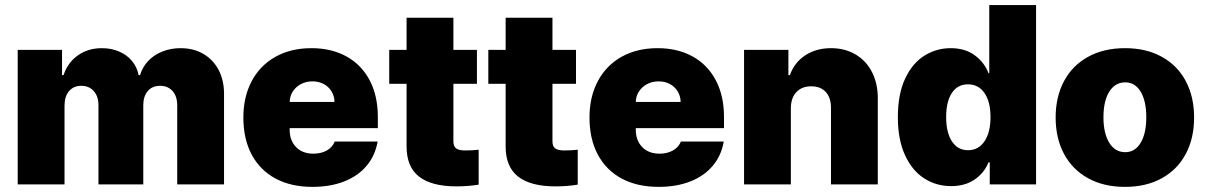

<svg xmlns="http://www.w3.org/2000/svg" viewBox="-20 -727 4758 757"><path d="M49.8 -530.3H224.6V-430.7H230.5Q246.6 -480 286.9 -508.5Q327.1 -537.1 381.8 -537.1Q418.5 -537.1 449.5 -523.9Q480.5 -510.7 500.5 -486.6Q520.5 -462.4 526.4 -430.7H532.2Q541.5 -462.4 564.2 -486.6Q586.9 -510.7 620.1 -523.9Q653.3 -537.1 692.4 -537.1Q742.2 -537.1 781 -514.9Q819.8 -492.7 841.6 -451.9Q863.3 -411.1 863.3 -357.4V0H678.7V-311.5Q678.7 -347.7 660.2 -368.2Q641.6 -388.7 611.3 -388.7Q580.1 -388.7 562.5 -367.9Q544.9 -347.2 544.9 -311.5V0H368.2V-312.5Q368.2 -347.2 349.6 -367.9Q331.1 -388.7 300.8 -388.7Q270 -388.7 252.2 -367.7Q234.4 -346.7 234.4 -310.5V0H49.8Z M939.5 -263.7Q939.5 -345.2 972.4 -407.2Q1005.4 -469.2 1066.2 -503.2Q1127 -537.1 1208 -537.1Q1286.6 -537.1 1345.7 -504.6Q1404.8 -472.2 1437.3 -410.9Q1469.7 -349.6 1469.7 -265.6V-221.7H1122.1V-214.8Q1122.1 -173.3 1147.2 -147.2Q1172.4 -121.1 1215.8 -121.1Q1246.1 -121.1 1268.6 -133.8Q1291 -146.5 1299.8 -168.9H1468.8Q1459.5 -114.3 1426 -74Q1392.6 -33.7 1337.9 -12Q1283.2 9.8 1211.9 9.8Q1127.9 9.8 1066.7 -22.9Q1005.4 -55.7 972.4 -117.2Q939.5 -178.7 939.5 -263.7ZM1298.8 -325.2Q1298.3 -348.6 1286.9 -367.2Q1275.4 -385.7 1255.9 -396Q1236.3 -406.2 1211.9 -406.2Q1187.5 -406.2 1167.2 -395.8Q1147 -385.3 1134.8 -366.9Q1122.6 -348.6 1122.1 -325.2Z M1860.4 -396.5H1767.6V-169.9Q1767.6 -149.4 1778.8 -141.6Q1790 -133.8 1814.5 -133.8Q1842.3 -133.8 1867.2 -136.7V1Q1826.2 7.8 1779.3 7.8Q1681.2 7.8 1631.8 -31Q1582.5 -69.8 1583 -151.4V-396.5H1514.6V-530.3H1583V-657.2H1767.6V-530.3H1860.4Z M2251 -396.5H2158.2V-169.9Q2158.2 -149.4 2169.4 -141.6Q2180.7 -133.8 2205.1 -133.8Q2232.9 -133.8 2257.8 -136.7V1Q2216.8 7.8 2169.9 7.8Q2071.8 7.8 2022.5 -31Q1973.1 -69.8 1973.6 -151.4V-396.5H1905.3V-530.3H1973.6V-657.2H2158.2V-530.3H2251Z M2304.2 -263.7Q2304.2 -345.2 2337.2 -407.2Q2370.1 -469.2 2430.9 -503.2Q2491.7 -537.1 2572.8 -537.1Q2651.4 -537.1 2710.4 -504.6Q2769.5 -472.2 2802 -410.9Q2834.5 -349.6 2834.5 -265.6V-221.7H2486.8V-214.8Q2486.8 -173.3 2512 -147.2Q2537.1 -121.1 2580.6 -121.1Q2610.8 -121.1 2633.3 -133.8Q2655.8 -146.5 2664.6 -168.9H2833.5Q2824.2 -114.3 2790.8 -74Q2757.3 -33.7 2702.6 -12Q2647.9 9.8 2576.7 9.8Q2492.7 9.8 2431.4 -22.9Q2370.1 -55.7 2337.2 -117.2Q2304.2 -178.7 2304.2 -263.7ZM2663.6 -325.2Q2663.1 -348.6 2651.6 -367.2Q2640.1 -385.7 2620.6 -396Q2601.1 -406.2 2576.7 -406.2Q2552.2 -406.2 2532 -395.8Q2511.7 -385.3 2499.5 -366.9Q2487.3 -348.6 2486.8 -325.2Z M3098.1 0H2913.6V-530.3H3088.4V-430.7H3094.2Q3111.8 -480.5 3154.8 -508.8Q3197.8 -537.1 3256.3 -537.1Q3311.5 -537.1 3353.8 -512Q3396 -486.8 3418.7 -441.4Q3441.4 -396 3440.9 -337.9V0H3256.3V-299.8Q3256.8 -340.8 3236.3 -363.8Q3215.8 -386.7 3178.2 -386.7Q3141.1 -386.7 3119.6 -363.5Q3098.1 -340.3 3098.1 -299.8Z M3520 -264.6Q3520 -356 3548.8 -417.2Q3577.6 -478.5 3625 -507.8Q3672.4 -537.1 3728 -537.1Q3784.7 -537.1 3822.8 -509.3Q3860.8 -481.4 3877.4 -438.5H3880.4V-707H4064.9V0H3882.3V-86.9H3877.4Q3860.4 -44.9 3822.5 -19Q3784.7 6.8 3730 6.8Q3671.4 6.8 3623.8 -23.7Q3576.2 -54.2 3548.1 -115.5Q3520 -176.8 3520 -264.6ZM3885.3 -265.6Q3885.3 -325.7 3861.6 -360.1Q3837.9 -394.5 3796.4 -394.5Q3755.4 -394.5 3732.9 -360.4Q3710.4 -326.2 3710.4 -265.6Q3710.4 -204.6 3733.2 -169.7Q3755.9 -134.8 3796.4 -134.8Q3837.9 -134.8 3861.6 -169.9Q3885.3 -205.1 3885.3 -265.6Z M4142.1 -263.7Q4142.1 -345.2 4175 -407Q4208 -468.8 4269.8 -502.9Q4331.5 -537.1 4415.5 -537.1Q4499.5 -537.1 4561 -502.9Q4622.6 -468.8 4655.3 -407Q4688 -345.2 4688 -263.7Q4688 -182.1 4655.3 -120.4Q4622.6 -58.6 4561 -24.4Q4499.5 9.8 4415.5 9.8Q4331.5 9.8 4269.8 -24.4Q4208 -58.6 4175 -120.4Q4142.1 -182.1 4142.1 -263.7ZM4499.5 -264.6Q4499.5 -328.6 4477.3 -365.5Q4455.1 -402.3 4416.5 -402.3Q4376.5 -402.3 4353.5 -365.5Q4330.6 -328.6 4330.6 -264.6Q4330.6 -201.2 4353.5 -164.1Q4376.5 -127 4416.5 -127Q4455.1 -127 4477.3 -164.1Q4499.5 -201.2 4499.5 -264.6Z"/></svg>

Font: Pretendard JP Black
Style: Regular
Weight: 900
Designer: Base glyphs from Inter by Rasmus Andersson; Hangeul glyphs from Noto Sans CJK(Source Han Sans) by Jang Soo-young and Kan
Foundry: Kil Hyung-jin
Version: Version 1.309